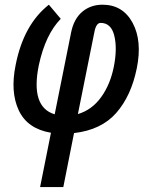

<svg xmlns="http://www.w3.org/2000/svg" viewBox="-20 -550 616 804"><path d="M401.4 -454.1Q382.8 -454.1 375.5 -417L306.2 -72.3Q365.2 -89.8 403.8 -143.6Q442.4 -197.3 457 -272.5Q471.7 -347.7 458.5 -400.9Q445.3 -454.1 401.4 -454.1ZM409.2 -530.3Q494.1 -530.3 535.2 -454.6Q576.2 -378.9 552.7 -263.7Q529.3 -148.4 466.8 -77.1Q404.3 -5.9 290 7.3L245.1 233.4H147.9L193.4 5.9Q94.7 -10.7 58.6 -87.9Q22.5 -165 45.4 -277.3Q78.6 -446.8 184.6 -530.3L234.4 -471.2Q170.4 -405.8 142.6 -277.3Q106.9 -102.1 209 -71.3L277.8 -414.1Q289.1 -470.7 324.2 -500.5Q359.4 -530.3 409.2 -530.3Z"/></svg>

Font: RobotoCondensed-Italic
Style: Italic
Weight: 400
Designer: Google
Version: Version 1.200311; 2013